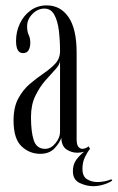

<svg xmlns="http://www.w3.org/2000/svg" viewBox="-20 -546 426 694"><path d="M125.5 10Q86.5 10 57.8 -17.2Q29 -44.5 29 -110.5Q29 -158.5 46 -190Q63 -221.5 88 -242.8Q113 -264 138 -281Q163 -298 180 -316.2Q197 -334.5 197 -361Q197 -400 192.8 -435.2Q188.5 -470.5 176.2 -492.8Q164 -515 140.5 -515Q116.5 -515 97.2 -495.5Q78 -476 78 -451Q78 -431 83.8 -419.5Q89.5 -408 89.5 -392Q89.5 -375.5 83.5 -364.8Q77.5 -354 63 -354Q38 -354 38 -398.5Q38 -431.5 51.8 -460.8Q65.5 -490 90.5 -508.2Q115.5 -526.5 149 -526.5Q198.5 -526.5 227.8 -484Q257 -441.5 257 -355.5V-42Q257 -23 263.2 -15.5Q269.5 -8 277.5 -8Q284 -8 290.5 -11Q297 -14 300 -17L305.5 -8Q296.5 2.5 287.2 21.5Q278 40.5 278 64Q278 92 294.8 102Q311.5 112 332.5 112Q345.5 112 359.8 109Q374 106 382 102L386 106.5Q375.5 114.5 355.5 120.8Q335.5 127 317 127Q293 127 268.2 115.5Q243.5 104 243.5 73Q243.5 48 256 31.2Q268.5 14.5 284 2.5Q272 6 259.5 6Q238 6 220.2 -6Q202.5 -18 201.5 -48.5Q197 -31.5 178 -10.8Q159 10 125.5 10ZM143 -8Q164 -8 180.5 -28.2Q197 -48.5 197 -68.5V-326.5Q196 -312 180 -295Q164 -278 143.5 -254.5Q123 -231 107.5 -199Q92 -167 92 -122.5Q92 -69 102.2 -38.5Q112.5 -8 143 -8Z"/></svg>

Font: Imbue 100pt Light
Style: Regular
Weight: 300
Designer: Tyler Finck
Foundry: Etcetera Type Company
Version: Version 1.102; ttfautohint (v1.8.3)